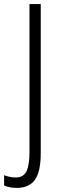

<svg xmlns="http://www.w3.org/2000/svg" viewBox="-67 -734 292 938"><path d="M15 184Q-21 184 -47 172V122Q-34 127 -19.5 130Q-5 133 10 133Q48 133 62.5 102.5Q77 72 77 8V-714H132V15Q132 105 103.5 144.5Q75 184 15 184Z"/></svg>

Font: Noto Sans Sinhala UI ExtraCondensed Light
Style: Regular
Weight: 300
Width: 2
Designer: Jelle Bosma - Monotype Design Team
Foundry: Monotype Imaging Inc.
Version: Version 2.006; ttfautohint (v1.8.4.7-5d5b)